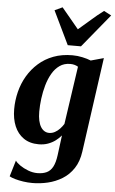

<svg xmlns="http://www.w3.org/2000/svg" viewBox="-68 -889 711 1185"><g transform="rotate(5 287.0 -296.0)"><path d="M469.5 31Q461 93.5 432.8 136.2Q404.5 179 363.2 204.2Q322 229.5 274.2 240.8Q226.5 252 179 252Q150.5 252 122.2 247.8Q94 243.5 71.2 237Q48.5 230.5 36 223L66 123Q74 136 96 151.2Q118 166.5 146.8 177.5Q175.5 188.5 204 188.5Q238 188.5 261.8 177.2Q285.5 166 299.5 139.5Q313.5 113 319.5 67.5L335.5 -56.5Q321 -39 300.8 -23.8Q280.5 -8.5 254.5 1Q228.5 10.5 196.5 10.5Q141 10.5 103.2 -15.8Q65.5 -42 46.5 -87.5Q27.5 -133 27.5 -192.5Q27.5 -247 40.8 -300Q54 -353 81 -399Q108 -445 147.8 -480.2Q187.5 -515.5 239.8 -535.2Q292 -555 357.5 -555Q388.5 -555 419.5 -548.2Q450.5 -541.5 472 -532.5L551.5 -554.5ZM397 -487.5Q388.5 -493 376 -496.8Q363.5 -500.5 348 -500.5Q310.5 -500.5 282.8 -481Q255 -461.5 236 -428.5Q217 -395.5 205.5 -355Q194 -314.5 188.5 -271.8Q183 -229 183 -190.5Q183 -159 188.2 -135.5Q193.5 -112 203 -96.5Q212.5 -81 225.8 -73Q239 -65 255 -65Q273.5 -65 290.5 -74.2Q307.5 -83.5 321.2 -98.2Q335 -113 344.5 -128.5ZM322.5 -614.5 222.5 -822 270.5 -844.5Q296 -815 322.5 -782Q349 -749 376 -717.5Q414.5 -749.5 450.8 -782Q487 -814.5 527.5 -844.5L573.5 -820.5L404.5 -614.5Z"/></g></svg>

Font: Merriweather 48pt ExtraBold
Style: Italic
Weight: 800
Italic angle: -7.8°
Version: Version 2.101